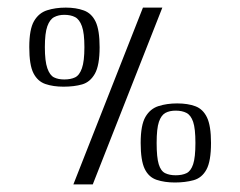

<svg xmlns="http://www.w3.org/2000/svg" viewBox="-20 -480 632 505"><path d="M407 -460 224 5H173L356 -460ZM535 -104Q535 -56 523 -34Q511 -12 489 -6Q467 0 440 0Q413 0 392 -7Q371 -14 360.5 -36Q350 -58 350 -104Q350 -151 362.5 -172.5Q375 -194 397 -201Q419 -208 446 -208Q474 -208 494 -200.5Q514 -193 524.5 -171Q535 -149 535 -104ZM494 -104Q494 -142 488 -159.5Q482 -177 470.5 -183Q459 -189 442 -189Q426 -189 415 -183Q404 -177 398 -159.5Q392 -142 392 -104Q392 -66 397.5 -48Q403 -30 414.5 -24.5Q426 -19 442 -19Q459 -19 470.5 -24.5Q482 -30 488 -48Q494 -66 494 -104ZM242 -356Q242 -308 229.5 -286Q217 -264 196 -258Q175 -252 147 -252Q120 -252 99.5 -259Q79 -266 68 -287.5Q57 -309 57 -356Q57 -403 69.5 -424.5Q82 -446 104 -453Q126 -460 153 -460Q180 -460 200.5 -452.5Q221 -445 231.5 -423Q242 -401 242 -356ZM202 -356Q202 -393 195.5 -411Q189 -429 177.5 -435Q166 -441 149 -441Q134 -441 122.5 -435Q111 -429 104.5 -411Q98 -393 98 -356Q98 -319 104.5 -300.5Q111 -282 122 -276.5Q133 -271 149 -271Q166 -271 177.5 -276.5Q189 -282 195.5 -300.5Q202 -319 202 -356Z"/></svg>

Font: Genos Thin
Style: Regular
Weight: 400
Version: Version 1.010